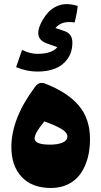

<svg xmlns="http://www.w3.org/2000/svg" viewBox="-20 -937 502 956"><path d="M89.8 -688.5Q130.4 -668.9 166 -668.9Q238.3 -668.9 265.6 -702.1Q245.1 -710 214.8 -720.2Q170.4 -735.4 170.4 -773.4Q170.4 -785.2 176 -802.5Q181.6 -819.8 193.6 -839.8Q205.6 -859.9 221.4 -877Q237.3 -894 261.2 -905.3Q285.2 -916.5 311.5 -916.5Q337.4 -916.5 366.7 -907.2Q363.8 -873.5 351.6 -825.2Q339.4 -827.1 323.2 -827.1Q281.2 -827.1 255.9 -797.4L301.3 -782.2Q340.3 -769 340.3 -725.1Q340.3 -677.2 316.4 -643.8Q292.5 -610.4 254.2 -595.5Q215.8 -580.6 166.5 -580.6Q114.3 -580.6 60.1 -602.5ZM233.9 -1Q139.6 -1 88.1 -55.9Q36.6 -110.8 36.6 -204.6Q36.6 -347.2 154.8 -504.9Q174.8 -532.2 204.1 -521Q316.4 -477.5 372.3 -411.4Q428.2 -345.2 428.2 -244.1Q428.2 -192.4 416.3 -148.9Q404.3 -105.5 380.9 -72Q357.4 -38.6 319.8 -19.8Q282.2 -1 233.9 -1ZM200.7 -332.5Q152.3 -273.9 152.3 -248Q152.3 -216.8 229 -216.8Q267.6 -216.8 291.5 -227.1Q315.4 -237.3 315.4 -256.8Q315.4 -277.8 284.4 -295.9Q253.4 -314 200.7 -332.5Z"/></svg>

Font: Sahel Black FD-WOL
Style: Black-FD-WOL
Weight: 900
Foundry: Saber Rastikerdar (saber.rastikerdar@gmail.com)
Version: Version 2.0.2